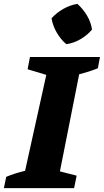

<svg xmlns="http://www.w3.org/2000/svg" viewBox="-39 -967 534 987"><path d="M-19 0 -7 -58Q17 -68 41 -75.5Q65 -83 90 -89L199 -582L103 -611L115 -674H475L464 -616Q439 -606 415 -598.5Q391 -591 368 -585L269 -86L355 -64L342 0ZM359 -947Q388 -921 408.5 -886.5Q429 -852 434 -815Q411 -787 375.5 -766Q340 -745 302 -740Q274 -763 253 -799Q232 -835 226 -873Q251 -901 286 -921Q321 -941 359 -947Z"/></svg>

Font: Piazzolla Thin Black
Style: Italic
Weight: 900
Italic angle: -11.3°
Version: Version 2.005